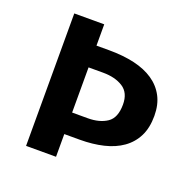

<svg xmlns="http://www.w3.org/2000/svg" viewBox="-106 -668 761 771"><g transform="rotate(20 274.5 -283.0)"><path d="M393 -289Q393 -339 359.5 -360.5Q326 -382 274 -382H212V-189H279Q329 -189 361 -210.5Q393 -232 393 -289ZM527 -289Q527 -238 509 -202Q491 -166 458 -142.5Q425 -119 379 -108Q333 -97 278 -97H212V0H84V-566H212V-475H266Q326 -475 374 -464Q422 -453 456 -430Q490 -407 508.5 -372Q527 -337 527 -289Z"/></g></svg>

Font: Qnwhxotralxmqkhsjrfbfhwcoqn
Style: Regular
Weight: 500
Designer: Carrois Corporate & Edenspiekermann
Foundry: Carrois Corporate GbR & Edenspiekermann AG
Version: Version 2.001